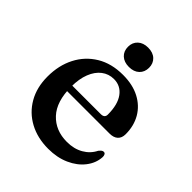

<svg xmlns="http://www.w3.org/2000/svg" viewBox="-187 -773 902 902"><g transform="rotate(45 263.5 -322.0)"><path d="M489.5 -294Q489.5 -269 475 -255.8Q460.5 -242.5 433.5 -242.5H117.5V-278H340Q365 -278 365 -300Q365 -366.5 338.5 -402.5Q312 -438.5 267.5 -438.5Q233 -438.5 206.5 -418.2Q180 -398 165.2 -360.2Q150.5 -322.5 150.5 -271Q150.5 -172.5 197 -122.8Q243.5 -73 319.5 -73Q366.5 -73 401.2 -93Q436 -113 453 -147.5Q460.5 -156.5 465.2 -159.8Q470 -163 475.5 -163Q482.5 -163 486 -156.5Q489.5 -150 489 -141Q486.5 -99.5 459.2 -64.5Q432 -29.5 385.8 -8.8Q339.5 12 280.5 12Q209 12 154.2 -17.5Q99.5 -47 68.8 -100.5Q38 -154 38 -226Q38 -300.5 67.8 -358.2Q97.5 -416 152.5 -449.2Q207.5 -482.5 284 -482.5Q348 -482.5 394 -458.5Q440 -434.5 464.8 -392Q489.5 -349.5 489.5 -294ZM276.5 -528Q244.5 -528 225.5 -545.5Q206.5 -563 206.5 -592.5Q206.5 -621 225.5 -638.8Q244.5 -656.5 276.5 -656.5Q309 -656.5 327.8 -638.8Q346.5 -621 346.5 -592.5Q346.5 -563.5 327.8 -545.8Q309 -528 276.5 -528Z"/></g></svg>

Font: Fraunces Medium
Style: Regular
Weight: 500
Version: Version 1.000;[b76b70a41]